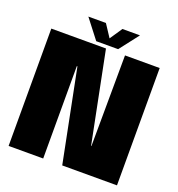

<svg xmlns="http://www.w3.org/2000/svg" viewBox="-143 -921 961 1038"><g transform="rotate(20 337.5 -402.0)"><path d="M22 0H221V-531.5H224.5L330.5 0H645.5V-675H446L443 -152.5H441L336.5 -675H22ZM273.5 -694H399.5L485 -804.5H384L336 -733L289 -804.5H188Z"/></g></svg>

Font: Anybody Condensed Black
Style: Regular
Weight: 900
Width: 3
Designer: Tyler Finck
Foundry: Etcetera Type Company
Version: Version 1.113;gftools[0.9.25]